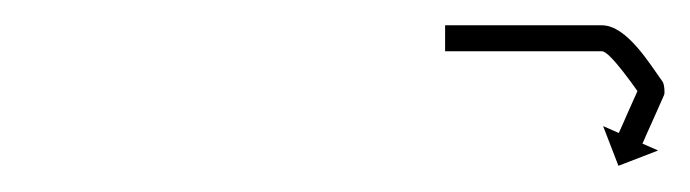

<svg xmlns="http://www.w3.org/2000/svg" viewBox="-20 -598 532 148"><path d="M325 -578.5C324.4 -578.5 323.7 -578.5 323.1 -578.5V-558.5C323.7 -558.5 324.4 -558.5 325 -558.5C326.9 -558.5 328.8 -558.5 330.7 -558.5C333.6 -558.5 336.5 -558.5 339.4 -558.5C343.2 -558.5 346.9 -558.5 350.7 -558.5C355.2 -558.5 359.6 -558.5 364.1 -558.5C369.1 -558.5 374.1 -558.5 379.1 -558.5C384.4 -558.5 389.7 -558.5 395 -558.5C400.5 -558.5 406 -558.5 411.6 -558.5C417.1 -558.5 422.6 -558.5 428.1 -558.5C433.4 -558.5 438.7 -558.5 444 -558.5C450.4 -558.5 471.2 -527.9 474.7 -523.1C475.2 -522.3 475.1 -525.2 474.8 -528.1C474.5 -530.9 474 -533.8 473.7 -533C471.8 -528.9 470 -524.8 468.2 -520.7C466.7 -517.3 465.1 -513.8 463.6 -510.4C462.4 -507.7 461.2 -505.1 460.1 -502.4C459.3 -500.7 458.5 -499 457.8 -497.3C457.5 -496.7 457.2 -496.1 457 -495.5L444.9 -500.8L456.7 -470.2L487.3 -482L475.2 -487.3C475.5 -487.9 475.8 -488.5 476.1 -489.2C476.8 -490.9 477.6 -492.6 478.3 -494.3C479.5 -496.9 480.7 -499.6 481.9 -502.3C483.4 -505.7 485 -509.2 486.5 -512.6C488.3 -516.7 490.1 -520.8 491.9 -524.8C492.3 -525.7 492.3 -527.8 492.1 -529.9C491.9 -532 491.4 -534 490.9 -534.8C481.3 -548 463.3 -578.5 444 -578.5C438.7 -578.5 433.4 -578.5 428.1 -578.5C422.6 -578.5 417.1 -578.5 411.6 -578.5C406 -578.5 400.5 -578.5 395 -578.5C389.7 -578.5 384.4 -578.5 379.1 -578.5C374.1 -578.5 369.1 -578.5 364.1 -578.5C359.6 -578.5 355.2 -578.5 350.7 -578.5C346.9 -578.5 343.2 -578.5 339.4 -578.5C336.5 -578.5 333.6 -578.5 330.7 -578.5C328.8 -578.5 326.9 -578.5 325 -578.5Z"/></svg>

Font: FRB American Cursive Just Arrows Extrabold
Style: Bold Italic
Weight: 800
Italic angle: -25°
Version: Version 2.0;Modular Font Editor K font №1